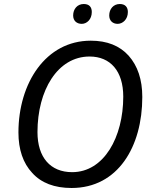

<svg xmlns="http://www.w3.org/2000/svg" viewBox="-20 -928 761 958"><path d="M337 10C569 10 690 -197 690 -444C690 -531 667 -599 622 -650C577 -700 514 -725 433 -725C208 -725 72 -513 72 -267C72 -182 95 -114 141 -65C186 -15 252 10 337 10ZM340 -69C232 -69 167 -142 167 -269C167 -477 267 -646 427 -646C531 -646 595 -573 595 -446C595 -244 499 -69 340 -69ZM567 -809C592 -809 618 -831 618 -868C618 -892 605 -908 578 -908C545 -908 525 -882 525 -851C525 -824 543 -809 567 -809ZM388 -809C413 -809 438 -831 438 -868C438 -892 426 -908 398 -908C365 -908 345 -882 345 -851C345 -824 363 -809 388 -809Z"/></svg>

Font: BC Sans
Style: Italic
Weight: 400
Italic angle: -12°
Designer: Monotype Design Team
Designer: Province of B.C.
Foundry: Monotype Imaging Inc.
Version: Version 2.000;GOOG;noto-source:20170915:90ef993387c0